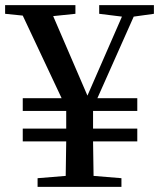

<svg xmlns="http://www.w3.org/2000/svg" viewBox="-29 -731 622 751"><path d="M494 -666 352 -347H508V-297H335V-228H508V-178H335Q335 -149 337 -43L446 -34V0H118V-34L228 -43Q230 -147 230 -178H60V-228H230V-297H60V-347H212L60 -670L-9 -677V-711H266V-677L179 -668L313 -357L448 -666L359 -677V-711H573V-677Z"/></svg>

Font: `n[OS CN SemiBold
Style: <[WOS[P|ûg*[NI>           
Weight: 600
Designer: Ryoko NISHIZUKA ¬âXZm¬º[P (kana & ideographs); Frank Grie√ühammer (Latin, Greek & Cyrillic); Wenlong ZHANG _ e¬á¬ü¬ô (b
Foundry: Adobe Systems Incorporated
Version: Version 1.00 April 7, 2017, initial release